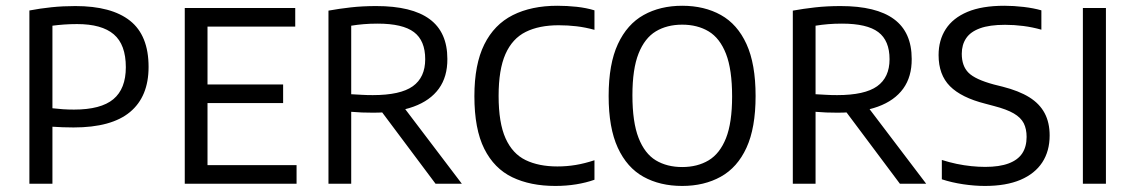

<svg xmlns="http://www.w3.org/2000/svg" viewBox="-20 -622 3844 650"><path d="M79.5 0V-586.5Q116 -593.5 154.5 -597.5Q193 -601.5 235 -601.5Q357.5 -601.5 420.2 -551.8Q483 -502 483 -395.5Q483 -295 420.2 -242.8Q357.5 -190.5 229 -190.5Q210 -190.5 192.2 -191.2Q174.5 -192 157.5 -193V0ZM230.5 -251Q321.5 -251 363.8 -286.2Q406 -321.5 406 -394.5Q406 -471 365.2 -505.8Q324.5 -540.5 241 -540.5Q218 -540.5 197.2 -539Q176.5 -537.5 157.5 -535V-255.5Q175.5 -253.5 193.2 -252.2Q211 -251 230.5 -251Z M605.5 0V-595H979.5V-532H682.5V-63H984V0ZM659 -273V-336H938.5V-273Z M1092 0V-586Q1127.5 -592.5 1167.5 -597Q1207.5 -601.5 1253.5 -601.5Q1374.5 -601.5 1434.5 -557.2Q1494.5 -513 1494.5 -422.5Q1495 -362.5 1465.8 -322Q1436.5 -281.5 1380.2 -261Q1324 -240.5 1243.5 -240.5Q1224.5 -240.5 1205.2 -241.2Q1186 -242 1169 -243.5V0ZM1454.5 0 1246.5 -278H1332.5L1543.5 0ZM1242 -300Q1335.5 -300 1377.5 -330Q1419.5 -360 1419.5 -421.5Q1419.5 -484.5 1381.5 -513.2Q1343.5 -542 1258.5 -542Q1232.5 -542 1211.5 -540.2Q1190.5 -538.5 1169 -535V-303Q1190 -302 1205.5 -301Q1221 -300 1242 -300Z M1860 7.5Q1775.5 7.5 1714.2 -22Q1653 -51.5 1619.5 -118.2Q1586 -185 1586 -296.5Q1586 -404 1619.5 -471.5Q1653 -539 1716 -570.8Q1779 -602.5 1867 -602.5Q1899.5 -602.5 1932 -599Q1964.5 -595.5 1992.5 -587V-521Q1961.5 -529.5 1932 -533Q1902.5 -536.5 1871.5 -536.5Q1805 -536.5 1759.8 -514Q1714.5 -491.5 1691.2 -439Q1668 -386.5 1668 -297.5Q1668 -206 1691.5 -153.8Q1715 -101.5 1759.5 -80Q1804 -58.5 1867 -58.5Q1898.5 -58.5 1928.8 -63.5Q1959 -68.5 1992.5 -79.5V-13.5Q1964.5 -3.5 1930.8 2Q1897 7.5 1860 7.5Z M2289.5 7.5Q2214.5 7.5 2158.5 -23.5Q2102.5 -54.5 2071.5 -121.8Q2040.5 -189 2040.5 -297Q2040.5 -405.5 2071.8 -472.8Q2103 -540 2159 -571.2Q2215 -602.5 2289.5 -602.5Q2364.5 -602.5 2420.5 -571.2Q2476.5 -540 2507.2 -472.8Q2538 -405.5 2538 -297Q2538 -189 2507.2 -122Q2476.5 -55 2420.2 -23.8Q2364 7.5 2289.5 7.5ZM2289.5 -56.5Q2341 -56.5 2379 -79.2Q2417 -102 2437.8 -154.2Q2458.5 -206.5 2458.5 -295.5Q2458.5 -386.5 2437.8 -439.8Q2417 -493 2379 -515.8Q2341 -538.5 2289.5 -538.5Q2238 -538.5 2200.2 -515.8Q2162.5 -493 2141.8 -440.8Q2121 -388.5 2121 -299.5Q2121 -208.5 2141.8 -155.2Q2162.5 -102 2200.2 -79.2Q2238 -56.5 2289.5 -56.5Z M2664 0V-586Q2699.5 -592.5 2739.5 -597Q2779.5 -601.5 2825.5 -601.5Q2946.5 -601.5 3006.5 -557.2Q3066.5 -513 3066.5 -422.5Q3067 -362.5 3037.8 -322Q3008.5 -281.5 2952.2 -261Q2896 -240.5 2815.5 -240.5Q2796.5 -240.5 2777.2 -241.2Q2758 -242 2741 -243.5V0ZM3026.5 0 2818.5 -278H2904.5L3115.5 0ZM2814 -300Q2907.5 -300 2949.5 -330Q2991.5 -360 2991.5 -421.5Q2991.5 -484.5 2953.5 -513.2Q2915.5 -542 2830.5 -542Q2804.5 -542 2783.5 -540.2Q2762.5 -538.5 2741 -535V-303Q2762 -302 2777.5 -301Q2793 -300 2814 -300Z M3314.5 7.5Q3279.5 7.5 3240.8 1.8Q3202 -4 3168.5 -15V-80.5Q3193.5 -72.5 3218.8 -67.2Q3244 -62 3268.5 -59.5Q3293 -57 3315.5 -57Q3363.5 -57 3394.8 -68.8Q3426 -80.5 3440.8 -103Q3455.5 -125.5 3455.5 -158.5Q3455.5 -185.5 3445.8 -204.8Q3436 -224 3412 -238Q3388 -252 3345.5 -263L3315.5 -271Q3234.5 -291.5 3196 -330.2Q3157.5 -369 3157.5 -435.5Q3157.5 -486 3181.8 -523.5Q3206 -561 3255.2 -581.8Q3304.5 -602.5 3380 -602.5Q3412 -602.5 3445.8 -598.5Q3479.5 -594.5 3505.5 -587V-521.5Q3475.5 -530 3444.5 -534Q3413.5 -538 3382.5 -538Q3330 -538 3297.8 -526.2Q3265.5 -514.5 3250.8 -492.5Q3236 -470.5 3236 -440Q3236 -398.5 3258.8 -375.8Q3281.5 -353 3344.5 -336L3374.5 -328.5Q3429.5 -314.5 3464.5 -292.8Q3499.5 -271 3516.5 -239Q3533.5 -207 3533.5 -163.5Q3533.5 -110.5 3508.5 -72.2Q3483.5 -34 3434.8 -13.2Q3386 7.5 3314.5 7.5Z M3646 0V-595H3724V0Z"/></svg>

Font: Encode Sans SC SemiCondensed
Style: Regular
Weight: 400
Width: 4
Designer: Multiple Designers
Foundry: Impallari Type
Version: Version 3.002